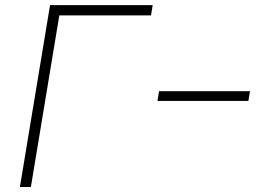

<svg xmlns="http://www.w3.org/2000/svg" viewBox="-20 -748 1026 768"><path d="M590.8 -727.5 584 -686.5H217.3L103.5 0H59.6L180.2 -727.5ZM609.9 -344.2 616.2 -383.3H980L973.6 -344.2Z"/></svg>

Font: Inter Extra Light
Style: Italic
Weight: 200
Italic angle: -9.39999°
Designer: Rasmus Andersson
Foundry: rsms
Version: Version 4.000;git-3c8e0fc